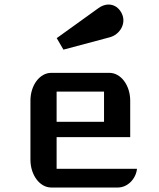

<svg xmlns="http://www.w3.org/2000/svg" viewBox="-20 -836 707 856"><path d="M115.7 -124C115.7 -55.7 157.2 0 208.5 0H505.4C548.3 0 585.9 -37.6 590.8 -83.5H232.4V-224.6H560.5V-387.2C560.5 -456.1 518.6 -511.2 467.8 -511.2H208.5C157.2 -511.2 115.7 -456.1 115.7 -387.2ZM232.4 -293V-427.7H443.8V-293ZM262.7 -614.7 469.7 -669.9C513.2 -681.6 543.9 -729.5 523.9 -773.9C504.4 -816.4 460 -829.1 418.9 -799.8L232.9 -666Z"/></svg>

Font: Atomic Age
Style: Regular
Weight: 400
Designer: James Grieshaber
Foundry: James Grieshaber
Version: Version 1.002